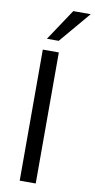

<svg xmlns="http://www.w3.org/2000/svg" viewBox="-104 -995 513 1037"><g transform="rotate(10 153.0 -476.0)"><path d="M171.9 -718.8V0H84V-718.8ZM95.7 -780.3 210 -952.1H305.7L160.2 -780.3Z"/></g></svg>

Font: Min Sans
Style: Regular
Weight: 400
Designer: Jinseong-Kim, NotoSansCJK, Nunito
Foundry: Jinseong-Kim
Version: Version 1.400;Glyphs 3.1.2 (3151)